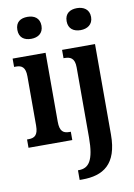

<svg xmlns="http://www.w3.org/2000/svg" viewBox="-106 -830 795 1136"><g transform="rotate(-10 291.5 -262.0)"><path d="M141 -632C181 -632 214 -652 214 -698C214 -745 181 -764 141 -764C99 -764 69 -745 69 -698C69 -652 99 -632 141 -632ZM438 -632C477 -632 512 -652 512 -698C512 -745 477 -764 438 -764C397 -764 365 -745 365 -698C365 -652 397 -632 438 -632ZM13 0H276V-50H267C232 -50 210 -63 210 -122V-536H12V-486H24C57 -486 80 -473 80 -418V-121C80 -63 57 -50 22 -50H13ZM278 240H294C419 240 507 187 507 8V-536H309V-486H313C348 -486 376 -477 376 -419V2C376 141 343 182 283 182H278Z"/></g></svg>

Font: Noto Serif Sinhala ExtraCondensed
Style: Bold
Weight: 700
Width: 2
Designer: Jelle Bosma - Monotype Design Team
Foundry: Monotype Imaging Inc.
Version: Version 2.007